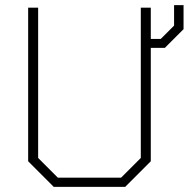

<svg xmlns="http://www.w3.org/2000/svg" viewBox="-20 -730 765 750"><path d="M697 -710V-616L624 -543H569V-100L469 0H190L90 -100V-700H129V-113L206 -36H453L530 -113V-700H569V-578H608L660 -630V-710Z"/></svg>

Font: Chakra Petch ExtraLight
Style: Regular
Weight: 275
Designer: Katatrad Aksorn Co.,Ltd.
Foundry: Cadson Demak Co.,Ltd.
Version: Version 1.000; ttfautohint (v1.6)